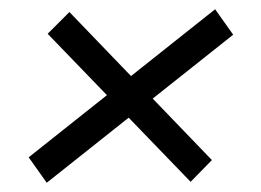

<svg xmlns="http://www.w3.org/2000/svg" viewBox="-20 -497 565 415"><path d="M445 -477 484 -422 81 -102 42 -157ZM130 -471 438 -151 392 -104 83 -424Z"/></svg>

Font: Exo 2
Style: Italic
Weight: 400
Italic angle: -8°
Designer: Natanael Gama
Foundry: Natanael Gama
Version: Version 2.010